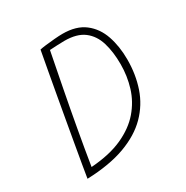

<svg xmlns="http://www.w3.org/2000/svg" viewBox="-156 -794 911 940"><g transform="rotate(-30 299.5 -324.0)"><path d="M73.5 13.5Q77.5 -13 85.8 -60.8Q94 -108.5 104.5 -168.8Q115 -229 126.5 -294Q138 -359 149 -420.8Q160 -482.5 169.2 -533Q178.5 -583.5 184.2 -614.8Q190 -646 190.5 -649.5Q200.5 -652 224.8 -655Q249 -658 276.2 -660.2Q303.5 -662.5 322 -662.5Q399.5 -662.5 446.2 -626.5Q493 -590.5 513.8 -529.8Q534.5 -469 534.5 -395.5Q534.5 -311 509.8 -238.2Q485 -165.5 430.8 -110.5Q376.5 -55.5 288.5 -23.2Q200.5 9 73.5 13.5ZM119.5 -26.5Q225.5 -34 297.5 -66.8Q369.5 -99.5 413 -150.2Q456.5 -201 475.5 -263Q494.5 -325 494.5 -391.5Q494.5 -461.5 478.2 -514.8Q462 -568 422.5 -598Q383 -628 312.5 -628Q298 -628 272.2 -626.8Q246.5 -625.5 229.5 -624.5Q210.5 -528.5 190.8 -426Q171 -323.5 152.8 -221.8Q134.5 -120 119.5 -26.5Z"/></g></svg>

Font: Grandstander Thin Thin
Style: Italic
Weight: 250
Italic angle: -15°
Version: Version 1.200